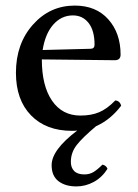

<svg xmlns="http://www.w3.org/2000/svg" viewBox="-20 -459 494 688"><path d="M132.8 -279.8 304.2 -284.2Q318.8 -284.2 318.8 -298.8Q318.8 -349.1 297.6 -376.5Q276.4 -403.8 241.2 -403.8Q200.2 -403.8 171.1 -371.1Q142.1 -338.4 132.8 -279.8ZM365.2 146Q345.2 177.2 315.7 193.1Q286.1 209 253.9 209Q213.9 209 189.5 190.2Q165 171.4 165 132.8Q165 78.1 256.8 8.8Q251 9.8 237.8 9.8Q145 9.8 91.1 -45.7Q37.1 -101.1 37.1 -198.2Q37.1 -302.2 97.9 -370.6Q158.7 -439 248 -439Q324.2 -439 368.2 -389.6Q412.1 -340.3 412.1 -263.2Q412.1 -243.2 391.1 -243.2L129.9 -246.1Q129.9 -151.4 166.5 -98.1Q203.1 -44.9 268.1 -44.9Q307.1 -44.9 335.4 -56.9Q363.8 -68.8 393.1 -99.1Q409.7 -97.7 414.1 -80.1Q376 -29.8 324.2 -6.8Q275.4 34.2 254.6 61Q233.9 87.9 233.9 121.1Q233.9 141.6 245.8 153.8Q257.8 166 282.2 166Q300.8 166 314.9 157.5Q329.1 148.9 347.2 130.9Q360.8 133.8 365.2 146Z"/></svg>

Font: Common Serif News
Style: Regular
Weight: 450
Designer: Philipp H. Poll, Khaled Hosny
Foundry: Stefan Peev, Context Ltd.
Version: Version 1.026